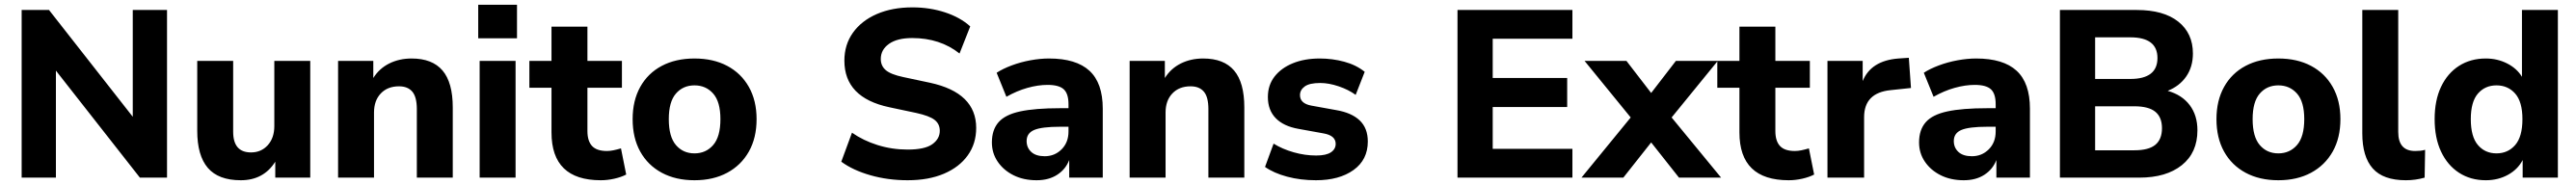

<svg xmlns="http://www.w3.org/2000/svg" viewBox="-20 -747 10829 778"><path d="M71 0V-705H186L538 -256V-705H682V0H568L215 -450V0Z M992 11Q898 11 853.5 -41Q809 -93 809 -197V-491H960V-193Q960 -106 1035 -106Q1078 -106 1105.5 -136.5Q1133 -167 1133 -217V-491H1284V0H1137V-67Q1088 11 992 11Z M1401 0V-491H1549V-419Q1574 -459 1616 -480Q1658 -501 1710 -501Q1797 -501 1840 -450.5Q1883 -400 1883 -295V0H1732V-288Q1732 -339 1713 -361.5Q1694 -384 1657 -384Q1609 -384 1580.5 -354Q1552 -324 1552 -274V0Z M1990 -586V-727H2153V-586ZM1996 0V-491H2147V0Z M2505 11Q2298 11 2298 -190V-378H2205V-491H2298V-635H2449V-491H2594V-378H2449V-196Q2449 -154 2468.5 -133Q2488 -112 2531 -112Q2544 -112 2558.5 -115Q2573 -118 2590 -123L2612 -13Q2591 -2 2562 4.5Q2533 11 2505 11Z M2899 11Q2820 11 2761.5 -20.5Q2703 -52 2671 -109.5Q2639 -167 2639 -246Q2639 -324 2671 -381.5Q2703 -439 2761.5 -470Q2820 -501 2899 -501Q2978 -501 3036.5 -470Q3095 -439 3127.5 -381.5Q3160 -324 3160 -246Q3160 -167 3127.5 -109.5Q3095 -52 3036.5 -20.5Q2978 11 2899 11ZM2899 -102Q2947 -102 2977.5 -137Q3008 -172 3008 -246Q3008 -319 2977.5 -353.5Q2947 -388 2899 -388Q2851 -388 2821 -353.5Q2791 -319 2791 -246Q2791 -172 2821 -137Q2851 -102 2899 -102Z M3795 11Q3712 11 3638.5 -10Q3565 -31 3516 -67L3561 -189Q3608 -156 3668.5 -137Q3729 -118 3795 -118Q3867 -118 3898.5 -140.5Q3930 -163 3930 -197Q3930 -226 3908 -243Q3886 -260 3831 -272L3718 -296Q3529 -336 3529 -492Q3529 -559 3565 -609.5Q3601 -660 3665.5 -688Q3730 -716 3815 -716Q3888 -716 3952 -695Q4016 -674 4058 -636L4013 -522Q3931 -587 3814 -587Q3751 -587 3716.5 -562.5Q3682 -538 3682 -499Q3682 -470 3703 -452Q3724 -434 3776 -423L3889 -399Q4083 -357 4083 -209Q4083 -143 4047.5 -93.5Q4012 -44 3947.5 -16.5Q3883 11 3795 11Z M4337 11Q4282 11 4240 -10Q4198 -31 4173.5 -67Q4149 -103 4149 -148Q4149 -201 4177 -233Q4205 -265 4268 -278.5Q4331 -292 4435 -292H4471V-309Q4471 -353 4451 -371.5Q4431 -390 4383 -390Q4343 -390 4298.5 -377.5Q4254 -365 4210 -340L4169 -441Q4195 -458 4232.5 -472Q4270 -486 4311 -493.5Q4352 -501 4389 -501Q4503 -501 4559 -449.5Q4615 -398 4615 -290V0H4474V-74Q4459 -35 4423.5 -12Q4388 11 4337 11ZM4371 -90Q4413 -90 4442 -119Q4471 -148 4471 -194V-214H4436Q4359 -214 4327 -200.5Q4295 -187 4295 -154Q4295 -126 4314.5 -108Q4334 -90 4371 -90Z M4728 0V-491H4876V-419Q4901 -459 4943 -480Q4985 -501 5037 -501Q5124 -501 5167 -450.5Q5210 -400 5210 -295V0H5059V-288Q5059 -339 5040 -361.5Q5021 -384 4984 -384Q4936 -384 4907.5 -354Q4879 -324 4879 -274V0Z M5511 11Q5446 11 5390 -4Q5334 -19 5297 -45L5333 -143Q5370 -120 5417.5 -106.5Q5465 -93 5512 -93Q5554 -93 5574 -106.5Q5594 -120 5594 -142Q5594 -177 5543 -186L5438 -205Q5375 -216 5342 -250Q5309 -284 5309 -339Q5309 -389 5337 -425Q5365 -461 5414 -481Q5463 -501 5527 -501Q5580 -501 5630 -487.5Q5680 -474 5716 -445L5678 -348Q5648 -370 5606.5 -384Q5565 -398 5529 -398Q5484 -398 5464 -383.5Q5444 -369 5444 -347Q5444 -312 5491 -303L5596 -284Q5661 -273 5695 -240.5Q5729 -208 5729 -152Q5729 -75 5669 -32Q5609 11 5511 11Z M6106 0V-705H6589V-584H6254V-419H6567V-297H6254V-121H6589V0Z M6627 0 6834 -253 6640 -491H6816L6920 -356L7024 -491H7200L7006 -253L7214 0H7037L6920 -148L6803 0Z M7498 11Q7291 11 7291 -190V-378H7198V-491H7291V-635H7442V-491H7587V-378H7442V-196Q7442 -154 7461.5 -133Q7481 -112 7524 -112Q7537 -112 7551.5 -115Q7566 -118 7583 -123L7605 -13Q7584 -2 7555 4.5Q7526 11 7498 11Z M7661 0V-491H7809V-406Q7844 -492 7959 -501L8003 -504L8012 -377L7927 -368Q7815 -357 7815 -254V0Z M8234 11Q8179 11 8137 -10Q8095 -31 8070.5 -67Q8046 -103 8046 -148Q8046 -201 8074 -233Q8102 -265 8165 -278.5Q8228 -292 8332 -292H8368V-309Q8368 -353 8348 -371.5Q8328 -390 8280 -390Q8240 -390 8195.5 -377.5Q8151 -365 8107 -340L8066 -441Q8092 -458 8129.5 -472Q8167 -486 8208 -493.5Q8249 -501 8286 -501Q8400 -501 8456 -449.5Q8512 -398 8512 -290V0H8371V-74Q8356 -35 8320.5 -12Q8285 11 8234 11ZM8268 -90Q8310 -90 8339 -119Q8368 -148 8368 -194V-214H8333Q8256 -214 8224 -200.5Q8192 -187 8192 -154Q8192 -126 8211.5 -108Q8231 -90 8268 -90Z M8638 0V-705H8961Q9074 -705 9135.5 -656Q9197 -607 9197 -522Q9197 -466 9169 -425.5Q9141 -385 9091 -365Q9151 -348 9183.5 -305Q9216 -262 9216 -199Q9216 -105 9150.5 -52.5Q9085 0 8972 0ZM8786 -415H8934Q9048 -415 9048 -503Q9048 -590 8934 -590H8786ZM8786 -115H8951Q9011 -115 9039 -138Q9067 -161 9067 -208Q9067 -254 9039 -277Q9011 -300 8951 -300H8786Z M9556 11Q9477 11 9418.5 -20.5Q9360 -52 9328 -109.5Q9296 -167 9296 -246Q9296 -324 9328 -381.5Q9360 -439 9418.5 -470Q9477 -501 9556 -501Q9635 -501 9693.5 -470Q9752 -439 9784.5 -381.5Q9817 -324 9817 -246Q9817 -167 9784.5 -109.5Q9752 -52 9693.5 -20.5Q9635 11 9556 11ZM9556 -102Q9604 -102 9634.5 -137Q9665 -172 9665 -246Q9665 -319 9634.5 -353.5Q9604 -388 9556 -388Q9508 -388 9478 -353.5Q9448 -319 9448 -246Q9448 -172 9478 -137Q9508 -102 9556 -102Z M10092 11Q9997 11 9953 -38.5Q9909 -88 9909 -186V-705H10060V-192Q10060 -112 10131 -112Q10142 -112 10152.5 -113Q10163 -114 10173 -117L10171 0Q10133 11 10092 11Z M10428 11Q10364 11 10315.5 -20.5Q10267 -52 10240 -109.5Q10213 -167 10213 -246Q10213 -325 10240 -382Q10267 -439 10315.5 -470Q10364 -501 10428 -501Q10477 -501 10518 -480Q10559 -459 10580 -424V-705H10731V0H10583V-74Q10563 -35 10521.5 -12Q10480 11 10428 11ZM10473 -102Q10521 -102 10551.5 -137Q10582 -172 10582 -246Q10582 -319 10551.5 -353.5Q10521 -388 10473 -388Q10425 -388 10395 -353.5Q10365 -319 10365 -246Q10365 -172 10395 -137Q10425 -102 10473 -102Z"/></svg>

Font: Nunito Sans ExtraBold
Style: Regular
Weight: 800
Designer: Vernon Adams
Foundry: Vernon Adams
Version: Version 3.101; ttfautohint (v1.8.4.7-5d5b);gftools[0.9.27]